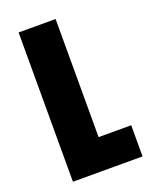

<svg xmlns="http://www.w3.org/2000/svg" viewBox="-135 -789 684 863"><g transform="rotate(-20 206.5 -357.0)"><path d="M62 0H395V-149H239V-714H62Z"/></g></svg>

Font: Noto Sans Armenian Condensed Black
Style: Regular
Weight: 900
Width: 3
Designer: Monotype Design Team
Foundry: Monotype Imaging Inc.
Version: Version 2.008